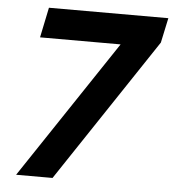

<svg xmlns="http://www.w3.org/2000/svg" viewBox="-51 -746 717 793"><g transform="rotate(5 307.5 -349.5)"><path d="M428 -574H94L120 -699H615L593 -596L196 0H45Z"/></g></svg>

Font: Prompt Semibold
Style: Italic
Weight: 600
Italic angle: -12°
Designer: Katatrad Team
Foundry: CadsonDemak
Version: Version 1.000